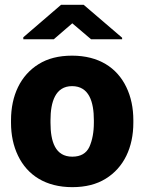

<svg xmlns="http://www.w3.org/2000/svg" viewBox="-20 -770 602 800"><path d="M25.9 -258.8C25.9 -207.5 35.6 -161.6 55.2 -121.1C94.2 -40 170.4 9.8 281.2 9.8C336.4 9.8 382.8 -2 420.4 -25.4C496.1 -71.8 535.6 -155.8 535.6 -258.8V-269C535.6 -320.3 525.9 -366.7 506.3 -407.2C467.3 -488.3 391.1 -538.1 280.3 -538.1C225.1 -538.1 178.7 -526.4 141.1 -502.9C65.4 -456.1 25.9 -372.1 25.9 -269ZM190.4 -269C190.4 -345.7 210.9 -411.1 280.3 -411.1C351.1 -411.1 371.1 -345.7 371.1 -269V-258.8C371.1 -219.2 364.7 -185.5 352.5 -158.2C339.8 -130.9 315.9 -117.2 281.2 -117.2C210.4 -117.2 190.4 -179.7 190.4 -258.8ZM234.4 -750 77.1 -614.7V-606.4H204.1L281.2 -672.9L359.4 -606.4H488.8V-612.8L328.6 -750Z"/></svg>

Font: Vazirmatn Black
Style: Regular
Weight: 900
Designer: Saber Rastikerdar
Foundry: Saber Rastikerdar
Version: Version 33.003